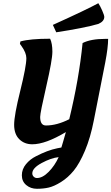

<svg xmlns="http://www.w3.org/2000/svg" viewBox="-20 -951 693 1195"><path d="M282.5 216.5C304.8 211.5 330.5 200 359.5 182C388.5 164 415 140.3 439 111C463 81.7 486.3 40.2 509 -13.5C531.7 -67.2 550 -130 564 -202L635 -562C647 -624.7 653 -673.7 653 -709H634C574.7 -709 528 -700.3 494 -683C479.3 -534.3 451.7 -376.3 411 -209C359.7 -183 311.3 -170 266 -170C242 -170 230 -187.7 230 -223C230 -240.3 242.7 -303.8 268 -413.5C293.3 -523.2 306 -595 306 -629C306 -663 301.3 -690 292 -710C208.7 -710 147 -704.3 107 -693L104 -678L114 -664C134 -636 144 -611 144 -589C144 -555 131.3 -487.2 106 -385.5C80.7 -283.8 68 -213.5 68 -174.5C68 -135.5 78.7 -105.5 100 -84.5C121.3 -63.5 148.3 -53 181 -53C235.7 -53 305.3 -78.3 390 -129C386.7 -115.7 381.3 -97 374 -73C366.7 -49 362.7 -35.7 362 -33L336 -28C296 -20 251.7 -3.3 203 22C179 34 158.5 50.3 141.5 71C124.5 91.7 116 114.7 116 140C116 165.3 125.2 185.7 143.5 201C161.8 216.3 184 224 210 224C236 224 260.2 221.5 282.5 216.5ZM210 157C202 157 195.2 154.2 189.5 148.5C183.8 142.8 181 136 181 128C181 106 200.5 84.5 239.5 63.5C278.5 42.5 313.7 30.3 345 27C329 62.3 308.3 92.8 283 118.5C257.7 144.2 233.3 157 210 157ZM629 -846C629 -852.7 624.7 -865.8 616 -885.5C607.3 -905.2 599.3 -920.3 592 -931C543.3 -904.3 449 -859.3 309 -796L330 -750C444 -767.3 531.3 -784.7 592 -802C616.7 -812.7 629 -827.3 629 -846Z"/></svg>

Font: Oleo Script
Style: Regular
Weight: 400
Designer: Soytutype
Foundry: Soytutype
Version: Version 1.002